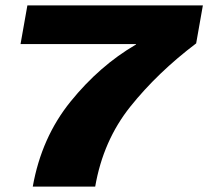

<svg xmlns="http://www.w3.org/2000/svg" viewBox="-20 -695 776 715"><path d="M102 0Q134.5 -183 242.8 -316.8Q351 -450.5 486 -529L487 -531H56.5L82 -675H735.5L710.5 -533.5Q566.5 -424.5 465.2 -297.8Q364 -171 334.5 0Z"/></svg>

Font: Anybody ExtraExpanded ExtraBold
Style: Italic
Weight: 800
Width: 8
Italic angle: -10°
Designer: Tyler Finck
Foundry: Etcetera Type Company
Version: Version 1.010; ttfautohint (v1.8.3) -l 8 -r 50 -G 200 -x 14 